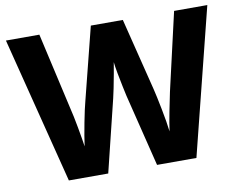

<svg xmlns="http://www.w3.org/2000/svg" viewBox="-78 -818 1148 922"><g transform="rotate(-10 496.5 -357.0)"><path d="M987 -714H825L738 -335Q731 -303 719.5 -244Q708 -185 703 -148Q698 -192 684.5 -260.5Q671 -329 663 -361L575 -714H419L330 -361Q321 -328 308 -261Q295 -194 289 -148Q284 -183 273 -243.5Q262 -304 254 -335L168 -714H5L186 0H378L464 -351Q468 -366 474.5 -399Q481 -432 487.5 -467Q494 -502 497 -522Q499 -502 505.5 -466.5Q512 -431 519 -398.5Q526 -366 529 -352L616 0H808Z"/></g></svg>

Font: Noto Sans UI Extra
Style: Regular
Weight: 800
Designer: Monotype Design Team
Foundry: Monotype Imaging Inc.
Version: Version 1.901